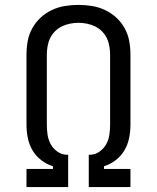

<svg xmlns="http://www.w3.org/2000/svg" viewBox="-20 -763 640 783"><path d="M88 0V-74H196V-85Q170 -93 148 -110Q126 -127 112.5 -150Q99 -173 93.5 -200Q88 -227 88 -254V-540Q88 -568 93 -595.5Q98 -623 111.5 -647.5Q125 -672 145.5 -691Q166 -710 191.5 -722Q217 -734 244.5 -738.5Q272 -743 300 -743Q328 -743 355.5 -738.5Q383 -734 408.5 -722Q434 -710 454.5 -691Q475 -672 488.5 -647.5Q502 -623 507 -595.5Q512 -568 512 -540V-254Q512 -227 506.5 -200Q501 -173 487.5 -150Q474 -127 452 -110Q430 -93 404 -85V-74H512V0H342V-132H350Q370 -133 387 -145.5Q404 -158 413.5 -175.5Q423 -193 426 -213.5Q429 -234 429 -254V-540Q429 -557 426 -574.5Q423 -592 415.5 -607.5Q408 -623 395.5 -635.5Q383 -648 367.5 -655.5Q352 -663 334.5 -666.5Q317 -670 300 -670Q283 -670 265.5 -666.5Q248 -663 232.5 -655.5Q217 -648 204.5 -635.5Q192 -623 184.5 -607.5Q177 -592 174 -574.5Q171 -557 171 -540V-254Q171 -234 174 -213.5Q177 -193 186.5 -175.5Q196 -158 213 -145.5Q230 -133 250 -132H258V0Z"/></svg>

Font: Iosevka Mono
Style: Regular
Weight: 400
Designer: Belleve Invis
Foundry: Belleve Invis
Version: Version 11.1.1